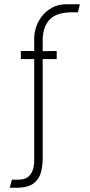

<svg xmlns="http://www.w3.org/2000/svg" viewBox="-20 -716 422 904"><path d="M26 168 36 130H65Q96 130 112 117Q128 104 134.5 84Q141 64 141 43V-438H78V-476H141V-535Q141 -562 150.5 -590Q160 -618 179.5 -642Q199 -666 227.5 -681Q256 -696 295 -696H356L347 -658H320Q245 -658 213 -623Q181 -588 181 -527V-475L247 -476V-438H181V30Q181 61 173.5 93Q166 125 139.5 146.5Q113 168 57 168Z"/></svg>

Font: Stick No Bills ExtraLight
Style: Regular
Weight: 200
Designer: Kosala Senevirathne, Siva Puranthara, Lasantha Premarathna, Tharique Azeez
Foundry: mooniak
Version: Version 2.000